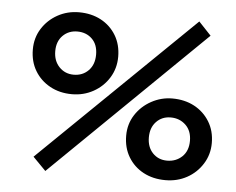

<svg xmlns="http://www.w3.org/2000/svg" viewBox="-46 -641 872 709"><g transform="rotate(5 389.5 -287.0)"><path d="M146.5 12.7 98.6 -36.1 665 -586.9 710.9 -538.1ZM219.7 -278.3Q173.8 -278.3 138.2 -297.9Q102.5 -317.4 82 -351.6Q61.5 -385.7 61.5 -430.7Q61.5 -473.6 83 -507.8Q104.5 -542 140.6 -562Q176.8 -582 219.7 -582Q265.6 -582 301.3 -563Q336.9 -543.9 357.4 -509.8Q377.9 -475.6 377.9 -430.7Q377.9 -387.7 356.4 -353Q335 -318.4 298.8 -298.3Q262.7 -278.3 219.7 -278.3ZM219.7 -350.6Q252.9 -350.6 274.4 -372.6Q295.9 -394.5 295.9 -431.6Q295.9 -468.8 274.4 -489.7Q252.9 -510.7 219.7 -510.7Q187.5 -510.7 166 -489.3Q144.5 -467.8 144.5 -431.6Q144.5 -395.5 166 -373Q187.5 -350.6 219.7 -350.6ZM590.8 7.8Q544.9 7.8 509.3 -11.2Q473.6 -30.3 453.1 -64.5Q432.6 -98.6 432.6 -143.6Q432.6 -186.5 454.6 -220.7Q476.6 -254.9 513.2 -274.9Q549.8 -294.9 590.8 -294.9Q636.7 -294.9 672.4 -275.9Q708 -256.8 729 -222.7Q750 -188.5 750 -143.6Q750 -100.6 728 -65.9Q706.1 -31.2 670.4 -11.7Q634.8 7.8 590.8 7.8ZM590.8 -64.5Q624 -64.5 646.5 -85.9Q668.9 -107.4 668.9 -144.5Q668.9 -181.6 646.5 -203.1Q624 -224.6 590.8 -224.6Q558.6 -224.6 537.6 -202.6Q516.6 -180.7 516.6 -144.5Q516.6 -108.4 537.6 -86.4Q558.6 -64.5 590.8 -64.5Z"/></g></svg>

Font: Crimson Pro ExtraLight SemiBold
Style: Italic
Weight: 600
Italic angle: -12°
Version: Version 1.002